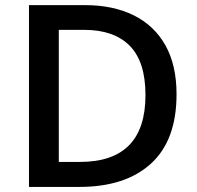

<svg xmlns="http://www.w3.org/2000/svg" viewBox="-20 -734 773 754"><path d="M673.3 -363.8Q673.3 -183.1 573 -91.6Q472.7 0 292 0H93.8V-713.9H313.5Q423.8 -713.9 504.6 -674.1Q585.4 -634.3 629.4 -556.4Q673.3 -478.5 673.3 -363.8ZM551.3 -360.4Q551.3 -491.7 489.5 -554.2Q427.7 -616.7 311 -616.7H210.9V-98.1H293.9Q551.3 -98.1 551.3 -360.4Z"/></svg>

Font: Open Sans SemiBold
Style: Regular
Weight: 600
Designer: Monotype Design Team
Foundry: Monotype Imaging Inc.
Version: Version 3.003; ttfautohint (v1.8.4)